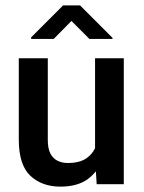

<svg xmlns="http://www.w3.org/2000/svg" viewBox="-20 -695 536 715"><path d="M246 -617 180 -550H96V-556L215 -675H278L399 -554V-550H313ZM334 -478H441V-9H340L337 -57Q323 -40 307 -28Q268 0 205 0Q136 0 93 -40.5Q50 -81 50 -175V-478H158V-174Q158 -141 168 -122.5Q178 -104 195 -96Q212 -88 232 -88Q276 -88 301 -105Q322 -119 334 -143Z"/></svg>

Font: Placeholder Sans Medium
Style: Regular
Weight: 500
Designer: The Branx Europe S.L
Version: Version 1.006;Fontself Maker 3.5.7